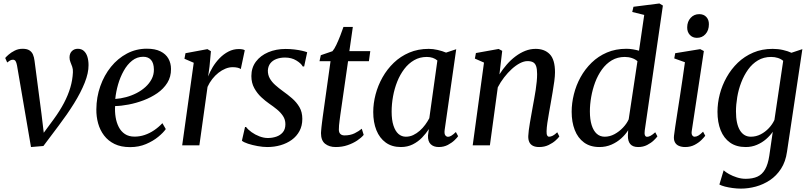

<svg xmlns="http://www.w3.org/2000/svg" viewBox="-20 -837 4664 1106"><path d="M78 -460Q75 -476.5 69.8 -484.8Q64.5 -493 54.5 -493Q44.5 -493 36.5 -487.8Q28.5 -482.5 21.5 -477L10 -503Q15.5 -510 29.8 -522.5Q44 -535 64.8 -545.5Q85.5 -556 110.5 -556Q135 -556 149 -547.2Q163 -538.5 169.8 -523Q176.5 -507.5 179 -486.5L219 -181L236.5 -35L206.5 -37.5L290 -151Q325 -199 348.5 -243.8Q372 -288.5 385 -332.2Q398 -376 400 -420.5Q401 -438.5 396 -452.5Q391 -466.5 385.8 -479.2Q380.5 -492 380.5 -506Q380.5 -529 394 -542.5Q407.5 -556 428 -556Q449.5 -556 463.2 -543.5Q477 -531 483.5 -509.8Q490 -488.5 490 -462Q490.5 -417 468 -360.5Q445.5 -304 406.5 -241.2Q367.5 -178.5 317.5 -112.5L230 4L158.5 10L128.5 -165Z M935 -93.5Q921 -73 891.5 -48.8Q862 -24.5 820.8 -7Q779.5 10.5 729.5 10.5Q677 10.5 640 -7.5Q603 -25.5 579.5 -56.5Q556 -87.5 545.2 -126.5Q534.5 -165.5 535 -207Q535.5 -277.5 557.8 -340.5Q580 -403.5 619.2 -452Q658.5 -500.5 711.2 -528.5Q764 -556.5 826 -556.5Q873.5 -556.5 904.2 -541.2Q935 -526 950 -499.5Q965 -473 965 -439.5Q965.5 -394.5 943.8 -359.8Q922 -325 886 -300.2Q850 -275.5 807 -259.2Q764 -243 720.8 -234.8Q677.5 -226.5 643 -226Q641 -193.5 646 -162.2Q651 -131 664 -105.5Q677 -80 699.5 -65Q722 -50 755 -50Q785 -50 813.2 -59.5Q841.5 -69 867.5 -86.5Q893.5 -104 915.5 -127.5ZM805 -510Q769.5 -510 741.2 -487.8Q713 -465.5 692.8 -429.2Q672.5 -393 660.2 -350.5Q648 -308 644 -267Q674.5 -269 706.2 -277.5Q738 -286 766.8 -300.8Q795.5 -315.5 818 -336Q840.5 -356.5 853.8 -382Q867 -407.5 866.5 -437Q866 -473.5 850 -491.8Q834 -510 805 -510Z M1029.5 0 1096 -475.5 1042.5 -498.5 1048.5 -530.5 1175 -554 1195 -542 1187 -454.5 1179 -396.5Q1188.5 -422.5 1205.2 -450.2Q1222 -478 1245 -501.8Q1268 -525.5 1296 -540Q1324 -554.5 1355.5 -554.5Q1366.5 -554.5 1376 -552.8Q1385.5 -551 1390 -547.5L1367 -439Q1362 -443.5 1349.8 -446.8Q1337.5 -450 1320 -450Q1299.5 -450 1278.8 -441.5Q1258 -433 1238.5 -417.8Q1219 -402.5 1202.8 -381.8Q1186.5 -361 1175.5 -336.5L1128.5 0Z M1732 -454H1724Q1715 -471.5 1687.2 -488.5Q1659.5 -505.5 1622 -505.5Q1594.5 -505.5 1572.5 -497.2Q1550.5 -489 1537.5 -472.5Q1524.5 -456 1523 -431.5Q1522.5 -406 1534.2 -385.2Q1546 -364.5 1566 -346.8Q1586 -329 1609.5 -312Q1637 -292.5 1662.5 -270.5Q1688 -248.5 1704.8 -220Q1721.5 -191.5 1721.5 -152Q1721.5 -112.5 1705.2 -82.2Q1689 -52 1660.8 -31.5Q1632.5 -11 1596.2 -0.5Q1560 10 1519.5 10Q1494.5 10 1464 4.5Q1433.5 -1 1408.5 -9.2Q1383.5 -17.5 1373.5 -26.5L1391.5 -105.5H1397.5Q1408.5 -90.5 1429 -75.8Q1449.5 -61 1474.5 -51.5Q1499.5 -42 1523 -42Q1548.5 -42 1571.5 -49.8Q1594.5 -57.5 1609.2 -75Q1624 -92.5 1624 -121.5Q1624 -148 1610.2 -168.8Q1596.5 -189.5 1575 -207Q1553.5 -224.5 1530 -240.5Q1509 -255 1485.2 -277Q1461.5 -299 1444.8 -329.2Q1428 -359.5 1428 -399Q1428 -447 1454.2 -482Q1480.5 -517 1525.2 -536Q1570 -555 1625.5 -555Q1651 -555 1676 -552Q1701 -549 1720.5 -544.5Q1740 -540 1749.5 -536Z M1940.5 -175.5Q1938 -155.5 1936 -141.2Q1934 -127 1933 -115Q1932 -103 1932 -90Q1932 -74 1940.5 -65.5Q1949 -57 1964.5 -57Q1998 -57 2022.8 -69.2Q2047.5 -81.5 2064 -95.5L2075 -60Q2061.5 -43.5 2037.5 -27.5Q2013.5 -11.5 1982.2 -0.8Q1951 10 1913.5 10Q1876.5 10 1852.8 -8.8Q1829 -27.5 1829 -70.5Q1829.5 -76.5 1830 -85Q1830.5 -93.5 1831.8 -104.8Q1833 -116 1834.8 -130.5Q1836.5 -145 1839 -163L1884 -484.5H1820.5L1828 -519L1895 -542Q1905.5 -553.5 1917.5 -578.8Q1929.5 -604 1940.5 -632.5Q1951.5 -661 1958.5 -682H2012.5L1992.5 -542.5H2113L2105 -484.5H1985Z M2541.5 -89Q2538.5 -66.5 2545 -57.8Q2551.5 -49 2561 -49Q2570 -49 2580.8 -55.8Q2591.5 -62.5 2606 -76.5L2619 -52.5Q2614 -44.5 2598.5 -29.5Q2583 -14.5 2559.8 -2.2Q2536.5 10 2507.5 10Q2477.5 10 2460.8 -6.5Q2444 -23 2445.5 -57L2450.5 -93.5Q2434 -68 2411 -44.2Q2388 -20.5 2357.5 -5.2Q2327 10 2289.5 10Q2237.5 10 2202 -15.8Q2166.5 -41.5 2148.2 -87Q2130 -132.5 2130 -191.5Q2130 -241.5 2143.5 -293Q2157 -344.5 2183.5 -391.5Q2210 -438.5 2248.5 -475.5Q2287 -512.5 2337.5 -534Q2388 -555.5 2450 -555.5Q2474.5 -555.5 2501.5 -549.2Q2528.5 -543 2549.5 -534L2608 -553.5ZM2499.5 -488.5Q2488 -498.5 2472.5 -503.8Q2457 -509 2438.5 -509Q2398 -509 2365.5 -490.2Q2333 -471.5 2308.8 -439.5Q2284.5 -407.5 2268.2 -366.8Q2252 -326 2244 -281.5Q2236 -237 2236 -194Q2236 -146 2246.5 -113.8Q2257 -81.5 2275.2 -65.5Q2293.5 -49.5 2318 -49.5Q2340.5 -49.5 2360.5 -59Q2380.5 -68.5 2398 -84Q2415.5 -99.5 2429.2 -118.2Q2443 -137 2453 -156Z M2857 -408.5Q2876 -438.5 2899.2 -465.2Q2922.5 -492 2949.5 -512.2Q2976.5 -532.5 3005.5 -544Q3034.5 -555.5 3065.5 -555.5Q3117 -555.5 3147 -524.5Q3177 -493.5 3177 -420.5Q3177 -399.5 3173 -369Q3169 -338.5 3163.2 -305.5Q3157.5 -272.5 3152.5 -243.5Q3148 -216.5 3142.5 -186.8Q3137 -157 3133 -129.2Q3129 -101.5 3128.5 -81Q3128 -64 3132 -56.8Q3136 -49.5 3143 -49.5Q3152.5 -49.5 3164 -55.2Q3175.5 -61 3190 -75L3202 -51Q3196.5 -42.5 3180.5 -28Q3164.5 -13.5 3140.5 -1.8Q3116.5 10 3085.5 10Q3064 10 3049.8 2.8Q3035.5 -4.5 3029 -18.5Q3022.5 -32.5 3023 -53Q3023.5 -67 3026 -86.8Q3028.5 -106.5 3032.5 -129.8Q3036.5 -153 3040.8 -177Q3045 -201 3049 -223Q3053 -245 3057.5 -269.5Q3062 -294 3065.8 -319Q3069.5 -344 3071.8 -367.2Q3074 -390.5 3074 -410Q3074 -439 3068.5 -455.2Q3063 -471.5 3051 -478.2Q3039 -485 3018.5 -485Q2998.5 -485 2975.2 -473Q2952 -461 2928.5 -439.8Q2905 -418.5 2884 -391.2Q2863 -364 2847.5 -334L2802 0H2703L2768 -476.5L2715.5 -499.5L2721.5 -531.5L2852.5 -555L2873 -544Z M3694 -85.5Q3691.5 -67.5 3695 -58.2Q3698.5 -49 3707.5 -49Q3717 -49 3728.2 -55.2Q3739.5 -61.5 3754.5 -75L3767 -51.5Q3761 -43 3745.8 -28.2Q3730.5 -13.5 3707.8 -1.8Q3685 10 3656 10Q3625 10 3610.5 -7.2Q3596 -24.5 3597 -57.5L3598.5 -87Q3584 -63 3559.2 -40.5Q3534.5 -18 3502.5 -4Q3470.5 10 3433 10Q3380 10 3344.2 -16.2Q3308.5 -42.5 3290.8 -88.2Q3273 -134 3273 -193Q3273 -242.5 3285.8 -294Q3298.5 -345.5 3324.2 -392.2Q3350 -439 3388 -476Q3426 -513 3476.2 -534.5Q3526.5 -556 3588.5 -556Q3606.5 -556 3625.8 -552.8Q3645 -549.5 3661 -545L3691 -751L3622 -768L3629 -798L3778.5 -817L3798.5 -805ZM3652 -484.5Q3639.5 -496 3620.2 -502.5Q3601 -509 3579 -509Q3537 -509 3504.2 -489.5Q3471.5 -470 3447.5 -436.8Q3423.5 -403.5 3408.2 -362.5Q3393 -321.5 3385.5 -278.2Q3378 -235 3378 -195.5Q3378 -149 3388.2 -116.2Q3398.5 -83.5 3417.5 -66.5Q3436.5 -49.5 3463.5 -49.5Q3492.5 -49.5 3519.8 -64.2Q3547 -79 3568.8 -102Q3590.5 -125 3601.5 -149.5Z M3927 10Q3906 10 3890.5 3.2Q3875 -3.5 3867.5 -18Q3860 -32.5 3862.5 -55Q3864.5 -72.5 3869.5 -106.2Q3874.5 -140 3881.5 -184.5Q3888.5 -229 3896.2 -279.2Q3904 -329.5 3911.5 -380.8Q3919 -432 3925.5 -478.5L3864 -500.5L3869.5 -530.5L4013.5 -554L4034.5 -543L3965 -84Q3962 -66 3967.5 -57.8Q3973 -49.5 3981 -49.5Q3991.5 -49.5 4002.5 -55.8Q4013.5 -62 4030 -78.5L4042.5 -55Q4036 -46 4020.5 -30.5Q4005 -15 3981.2 -2.5Q3957.5 10 3927 10ZM3994.5 -619Q3969.5 -619 3953.8 -636Q3938 -653 3938.5 -680Q3939 -713 3958.5 -734.2Q3978 -755.5 4008 -755.5Q4034 -755.5 4049 -739Q4064 -722.5 4063.5 -697Q4063.5 -662.5 4044.2 -640.8Q4025 -619 3994.5 -619Z M4513.5 37Q4505.5 94.5 4479 135.2Q4452.5 176 4414.8 201Q4377 226 4333.8 237.8Q4290.5 249.5 4248 249.5Q4225 249.5 4200.8 246.2Q4176.5 243 4156.2 237.8Q4136 232.5 4124 226L4148.5 144Q4159.5 154.5 4179.8 165.8Q4200 177 4225 185Q4250 193 4275.5 193Q4315.5 193 4343 180.5Q4370.5 168 4387.2 138.8Q4404 109.5 4411.5 60L4431.5 -78Q4416 -55.5 4393 -35.5Q4370 -15.5 4340.2 -2.8Q4310.5 10 4275.5 10Q4221.5 10 4185.5 -15.5Q4149.5 -41 4131.2 -86.8Q4113 -132.5 4113 -193Q4113 -243 4126.2 -294.2Q4139.5 -345.5 4165.8 -392.2Q4192 -439 4230.2 -475.8Q4268.5 -512.5 4318.8 -534Q4369 -555.5 4431 -555.5Q4462 -555.5 4490.5 -549Q4519 -542.5 4539 -533L4602 -554ZM4491.5 -486.5Q4479 -497.5 4461 -503.2Q4443 -509 4422 -509Q4379 -509 4346 -489.2Q4313 -469.5 4289.2 -436.2Q4265.5 -403 4249.8 -362Q4234 -321 4226.8 -277.5Q4219.5 -234 4219.5 -195Q4219.5 -159.5 4225.2 -132.2Q4231 -105 4242.2 -86.5Q4253.5 -68 4269.2 -58.8Q4285 -49.5 4305 -49.5Q4335 -49.5 4361.8 -63.2Q4388.5 -77 4409 -99Q4429.5 -121 4441 -146Z"/></svg>

Font: Merriweather 48pt
Style: Italic
Weight: 400
Italic angle: -7.8°
Version: Version 2.101